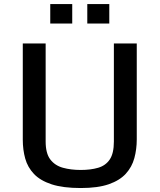

<svg xmlns="http://www.w3.org/2000/svg" viewBox="-20 -928 797 959"><path d="M383.3 11.2Q294.9 11.2 238 -7.3Q181.2 -25.9 149.7 -59.1Q118.2 -92.3 106 -136Q93.8 -179.7 93.8 -230V-710.9H208V-221.2Q208 -162.1 231.2 -131.6Q254.4 -101.1 294.2 -90.1Q334 -79.1 383.3 -79.1Q433.1 -79.1 470.5 -90.1Q507.8 -101.1 528.3 -131.6Q548.8 -162.1 548.8 -221.2V-710.9H663.1V-231.9Q663.1 -182.6 651.1 -138.4Q639.2 -94.2 608.6 -60.5Q578.1 -26.9 523.4 -7.8Q468.8 11.2 383.3 11.2ZM416 -810.5V-907.7H525.9V-810.5ZM231 -810.5V-907.7H340.8V-810.5Z"/></svg>

Font: Monda Medium
Style: Regular
Weight: 500
Designer: Vernon Adams
Foundry: Vernon Adams
Version: Version 2.200